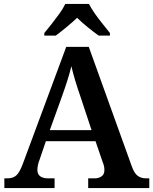

<svg xmlns="http://www.w3.org/2000/svg" viewBox="-20 -951 775 971"><path d="M2 0V-49H17Q45 -49 62 -63.5Q79 -78 96 -124L315 -714H429L645 -114Q658 -76 675.5 -62.5Q693 -49 719 -49H735V0H426V-49H459Q479 -49 493.5 -59Q508 -69 508 -91Q508 -102 505.5 -112.5Q503 -123 499 -132L463 -237H212L180 -143Q175 -131 172 -116.5Q169 -102 169 -92Q169 -70 183.5 -59.5Q198 -49 222 -49H256V0ZM232 -293H443L387 -462Q374 -499 361.5 -540Q349 -581 341 -616Q333 -583 321 -545Q309 -507 295 -468ZM204 -784Q220 -803 240.5 -829Q261 -855 280.5 -882Q300 -909 310 -931H430Q441 -909 460 -882Q479 -855 500 -829Q521 -803 536 -784V-771H479Q455 -788 423.5 -813.5Q392 -839 370 -861Q347 -839 316 -813.5Q285 -788 262 -771H204Z"/></svg>

Font: Noto Serif Toto SemiBold
Style: Regular
Weight: 600
Designer: Monotype Design Team
Foundry: Monotype Imaging Inc.
Version: Version 2.001; ttfautohint (v1.8.4.7-5d5b)